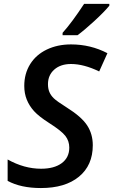

<svg xmlns="http://www.w3.org/2000/svg" viewBox="-20 -951 579 981"><path d="M454.1 -209Q454.1 -106.4 383.5 -48.3Q313 9.8 189 9.8Q86.4 9.8 19 -26.9V-136.2Q103.5 -88.9 189.9 -88.9Q256.8 -88.9 295.4 -117.4Q334 -146 334 -196.8Q334 -230.5 314 -256.6Q293.9 -282.7 230 -323.2Q178.7 -356 154.3 -382.8Q129.9 -409.7 116.9 -441.7Q104 -473.6 104 -512.2Q104 -574.7 134 -623Q164.1 -671.4 219 -697.8Q273.9 -724.1 342.8 -724.1Q442.9 -724.1 528.8 -679.2L486.8 -585.9Q408.2 -624 342.8 -624Q289.6 -624 257.3 -595.5Q225.1 -566.9 225.1 -521Q225.1 -498 232.4 -480.7Q239.7 -463.4 255.1 -448.5Q270.5 -433.6 320.8 -401.9Q396.5 -354.5 425.3 -310.3Q454.1 -266.1 454.1 -209ZM299.8 -783.2Q347.2 -835.9 409.7 -931.2H538.6V-921.9Q512.2 -889.6 461.4 -843Q410.6 -796.4 376 -771H299.8Z"/></svg>

Font: Open Sans Semibold
Style: Italic
Weight: 600
Italic angle: -12°
Foundry: Ascender Corporation
Version: Version 1.10